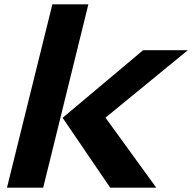

<svg xmlns="http://www.w3.org/2000/svg" viewBox="-20 -860 881 880"><path d="M696 0H485L267 -320L636 -630H841L465 -322L464 -320ZM178 0H12L220 -840H385Z"/></svg>

Font: TypoPRO Sinkin Sans
Style: 700 Bold Italic
Weight: 700
Italic angle: -112°
Designer: Keith Bates
Foundry: K-Type
Version: Sinkin Sans (version 1.0)  by Keith Bates   •   © 2014   www